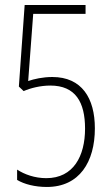

<svg xmlns="http://www.w3.org/2000/svg" viewBox="-20 -734 441 763"><path d="M188 -428C150 -428 115 -420 92 -412L112 -679H320V-714H78L55 -390L74 -372C101 -384 141 -394 180 -394C280 -394 318 -328 318 -223C318 -114 272 -26 164 -26C118 -26 77 -41 48 -60V-19C76 -2 119 9 166 9C296 9 357 -91 357 -224C357 -344 305 -428 188 -428Z"/></svg>

Font: Noto Sans Thai Looped ExtraCondensed ExtraLight
Style: Regular
Weight: 200
Width: 2
Designer: Sasikarn Vongin, Ben Mitchell
Foundry: The Fontpad Ltd
Version: Version 1.001